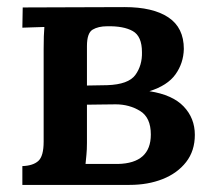

<svg xmlns="http://www.w3.org/2000/svg" viewBox="-20 -521 600 541"><path d="M43 0V-53Q73 -54 88 -67.5Q103 -81 103 -122V-383Q103 -423 105 -445Q92 -445 73 -444Q54 -443 43 -443L44 -500Q107 -500 181.5 -500.5Q256 -501 331 -501Q411 -501 454.5 -472Q498 -443 498 -383Q497 -343 474.5 -311.5Q452 -280 401 -264Q466 -254 497.5 -221Q529 -188 529 -141Q529 -96 504.5 -64.5Q480 -33 438.5 -16.5Q397 0 345 0ZM225 -280 282 -281Q342 -283 361.5 -310Q381 -337 380 -374Q380 -419 354 -433.5Q328 -448 282 -447Q257 -447 241 -437.5Q225 -428 225 -391ZM221 -59Q241 -59 270 -59Q299 -59 312 -59Q405 -61 405 -142Q405 -190 374.5 -208.5Q344 -227 306 -227Q285 -227 263 -226.5Q241 -226 225 -226V-118Q225 -99 223.5 -84.5Q222 -70 221 -59Z"/></svg>

Font: Lora SemiBold
Style: Regular
Weight: 600
Designer: Olga Karpushina, Alexei Vanyashin (Cyrillic)
Foundry: Cyreal
Version: Version 3.011; ttfautohint (v1.8.4.7-5d5b)